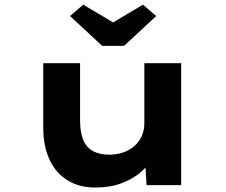

<svg xmlns="http://www.w3.org/2000/svg" viewBox="-20 -806 984 836"><path d="M395.1 10.6Q326.3 10.6 275.5 -19.9Q224.7 -50.3 196.5 -109.4Q168.3 -168.4 168.3 -251.3V-530.7H328.7V-281Q328.7 -230.8 341.9 -197.9Q355.1 -165 383.8 -148.7Q412.6 -132.5 456.6 -132.5Q488.2 -132.5 515.6 -141.9Q543 -151.3 564.1 -169.2Q585.2 -187 596.9 -212.6Q608.5 -238.2 608.5 -269.6V-530.7H768.9V0H618.2L611.4 -108.9L640.8 -120.9Q629.4 -89.3 595.7 -58.8Q562 -28.3 511 -8.9Q460 10.6 395.1 10.6ZM424.9 -606.4 284.9 -736.1 342.4 -785.7 487.5 -699.5H457.5L602.6 -785.7L660.1 -736.1L520.1 -606.4Z"/></svg>

Font: Lexend Tera
Style: Regular
Weight: 400
Designer: Bonnie Shaver-Troup, Thomas Jockin
Foundry: Lexend
Version: Version 1.007